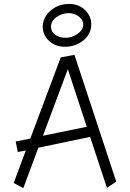

<svg xmlns="http://www.w3.org/2000/svg" viewBox="-20 -960 663 980"><path d="M312 -721.2Q363.3 -721.2 404.5 -752.9Q445.8 -784.7 445.8 -836.9Q445.8 -877.4 414.1 -908.7Q382.3 -939.9 332 -939.9Q276.9 -939.9 237.5 -905.3Q198.2 -870.6 198.2 -823.2Q198.2 -780.8 230.5 -751Q262.7 -721.2 312 -721.2ZM329.1 -893.1Q359.9 -893.1 382.3 -875.7Q404.8 -858.4 404.8 -835Q404.8 -807.1 376 -787.1Q347.2 -767.1 314 -767.1Q282.7 -767.1 261.5 -783Q240.2 -798.8 240.2 -823.2Q240.2 -854 269.5 -873.5Q298.8 -893.1 329.1 -893.1ZM359.9 -680.2 290 -667 134.8 -252.9 60.1 -237.8 70.8 -184.1 111.8 -191.9 49.8 -25.9 99.1 0 175.8 -206.1 439.9 -261.2 525.9 -1 573.2 -33.2ZM199.2 -267.1 326.2 -606.9 422.9 -313Z"/></svg>

Font: Comic Neue Angular
Style: Regular
Weight: 400
Designer: Craig Rozynski
Foundry: Craig Rozynski
Version: Version 2.003